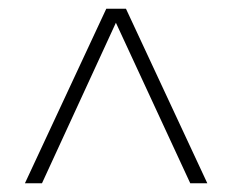

<svg xmlns="http://www.w3.org/2000/svg" viewBox="-20 -548 531 439"><path d="M454 -129H415L245 -496L76 -129H37L223 -528H268Z"/></svg>

Font: TypoPRO Montserrat Alternates
Style: Regular
Weight: 275
Designer: Julieta Ulanovsky
Foundry: Julieta Ulanovsky
Version: Version 6.001